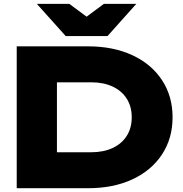

<svg xmlns="http://www.w3.org/2000/svg" viewBox="-20 -995 968 1015"><path d="M892.3 -375Q892.3 -263.4 836.3 -178.4Q780.4 -93.4 679.5 -46.7Q578.6 0 445.7 0H68.4V-750H445.7Q578.6 -750 679.5 -703.3Q780.4 -656.6 836.3 -571.6Q892.3 -486.6 892.3 -375ZM180 -190.1H461.9Q527.4 -190.1 575.8 -212.8Q624.3 -235.6 650.3 -277.2Q676.4 -318.8 676.4 -375Q676.4 -431.2 650.3 -472.8Q624.3 -514.4 575.8 -537.2Q527.4 -559.9 461.9 -559.9H180L281 -659.2V-90.8ZM327.2 -804.5 174.6 -974.7H346.2L486.6 -870.7H389.1L529.4 -974.7H700.7L548.5 -804.5Z"/></svg>

Font: Unbounded Variable
Style: Regular
Weight: 400
Designer: Luke Prowse, Jean-Baptiste Morizot, Fátima Lázaro, Florian Runge
Foundry: NaN
Version: Version 1.600;FEAKit 1.0